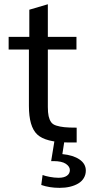

<svg xmlns="http://www.w3.org/2000/svg" viewBox="-20 -676 432 911"><path d="M343.8 0H302.2Q195.8 -1 156.5 -38.1Q117.2 -75.2 117.2 -173.3V-440.9H21V-501H119.1V-629.9L207 -655.8V-501H342.8V-440.9H207V-168.5Q207 -141.6 210.7 -125Q214.4 -108.4 222.2 -96.9Q230 -85.4 247.1 -80.1Q264.2 -74.7 285.6 -72.5Q307.1 -70.3 343.8 -70.3ZM261.7 215.3Q215.3 215.3 175.8 201.7L182.1 154.3Q192.4 158.7 215.1 163.1Q237.8 167.5 257.3 167.5Q258.3 167.5 258.8 167.5Q283.7 167.5 297.6 157.7Q311.5 147.9 311.5 130.9Q311.5 114.3 292.5 101.3Q273.4 88.4 233.4 88.4H222.7L238.3 -7.3H285.6L275.9 55.2Q327.1 60.1 357.2 80.6Q387.2 101.1 387.2 133.3Q387.2 152.8 377.7 168.7Q368.2 184.6 351.3 194.6Q334.5 204.6 312 210Q289.6 215.3 263.7 215.3Q263.2 215.3 262.7 215.3Q262.2 215.3 261.7 215.3Z"/></svg>

Font: Muli
Style: Regular
Weight: 400
Designer: Vernon Adams
Foundry: newtypography
Version: Version 2; ttfautohint (v1.00rc1.6-4cba) -l 8 -r 50 -G 200 -